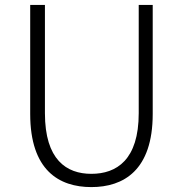

<svg xmlns="http://www.w3.org/2000/svg" viewBox="-20 -749 745 782"><path d="M352 13C483 13 602 -55 602 -285V-729H545V-288C545 -98 455 -41 352 -41C251 -41 163 -98 163 -288V-729H103V-285C103 -55 221 13 352 13Z"/></svg>

Font: Genne Gothic Light
Style: Regular
Weight: 300
Designer: Ryoko NISHIZUKA (kana & ideographs); Paul D. Hunt (Latin, Greek & Cyrillic); Wenlong ZHANG (bopomofo); Sandoll Communica
Foundry: Adobe Systems Incorporated
Version: Version 1.004;PS 1.004;hotconv 16.6.51;makeotf.lib2.5.65220